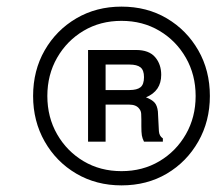

<svg xmlns="http://www.w3.org/2000/svg" viewBox="-20 -728 658 580"><path d="M347 -168Q271 -168 210.5 -203.5Q150 -239 115 -300.5Q80 -362 80 -438Q80 -515 115 -576Q150 -637 210.5 -672.5Q271 -708 347 -708Q424 -708 484 -672.5Q544 -637 579 -576Q614 -515 614 -438Q614 -362 579 -300.5Q544 -239 484 -203.5Q424 -168 347 -168ZM347 -211Q411 -211 461.5 -241Q512 -271 541.5 -322.5Q571 -374 571 -438Q571 -502 541.5 -553.5Q512 -605 461.5 -635Q411 -665 347 -665Q283 -665 232.5 -635Q182 -605 152.5 -553.5Q123 -502 123 -438Q123 -374 152.5 -322.5Q182 -271 232.5 -241Q283 -211 347 -211ZM246 -300V-577H391Q430 -577 448.5 -555.5Q467 -534 467 -502Q467 -453 421 -434Q439 -427 447 -418Q455 -409 457 -391Q458 -375 460 -332Q461 -317 472 -310V-300H415Q410 -310 408.5 -319Q407 -328 407 -347V-367Q407 -375 406.5 -384Q406 -393 401 -399Q392 -412 370 -412H299V-300ZM299 -456H371Q394 -456 404.5 -464.5Q415 -473 415 -495Q415 -516 404.5 -524.5Q394 -533 371 -533H299Z"/></svg>

Font: Fragment Mono
Style: Italic
Weight: 400
Italic angle: -12°
Designer: Wei Huang based on Nimbus Sans by URW Studio, based on Helvetica by Max Miedinger.
Foundry: Wei Huang
Version: Version 1.011; ttfautohint (v1.8.4.7-5d5b)